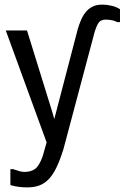

<svg xmlns="http://www.w3.org/2000/svg" viewBox="-20 -658 540 832"><path d="M25 144V75H37Q51 80 63.5 83.5Q76 87 85 87Q114 87 132 74Q150 61 165 19L182 -41L5 -526H97L208 -168L215 -142L222 -168L317 -532Q323 -552 331 -571Q339 -590 351 -605Q363 -620 380.5 -629Q398 -638 423 -638Q443 -638 464 -633Q485 -628 500 -618V-562H488Q480 -567 466.5 -570Q453 -573 439 -573Q416 -573 407 -559Q398 -545 391 -523L255 -12Q240 36 224.5 68Q209 100 190.5 119Q172 138 149.5 146Q127 154 98 154Q81 154 63.5 152Q46 150 25 144Z"/></svg>

Font: D2Coding
Style: Regular
Weight: 400
Monospace: yes
Designer: Yong-Rak Park; Jeong-Hwan Yoon; Sang-Min Lee;
Foundry: NHN Corporation
Version: Version 1.3.2; Build 20180524